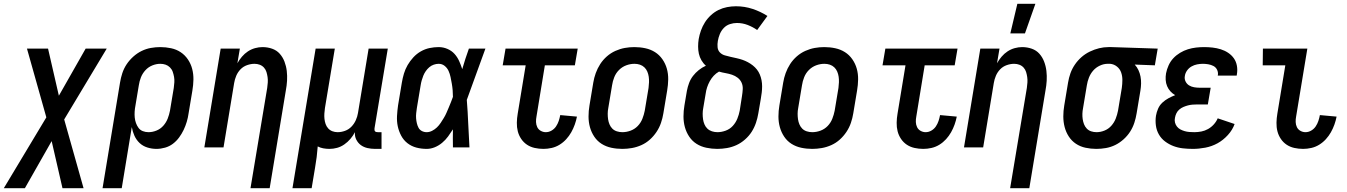

<svg xmlns="http://www.w3.org/2000/svg" viewBox="-72 -776 7092 1011"><path d="M-52 215 172 -158 70 -520H181L238 -272L379 -520H490L266 -147L368 215H257L200 -33L59 215Z M468 215 560 -341Q564 -366 572 -390.5Q580 -415 594.5 -437Q609 -459 629.5 -477.5Q650 -496 673.5 -507.5Q697 -519 722 -523.5Q747 -528 772 -528Q801 -528 829 -522Q857 -516 879.5 -501Q902 -486 917.5 -463Q933 -440 940 -413Q947 -386 946.5 -357Q946 -328 941 -299L921 -179Q918 -157 911.5 -135Q905 -113 895 -92Q885 -71 871 -52Q857 -33 838.5 -19Q820 -5 797 1.5Q774 8 752 8Q727 8 703.5 0.5Q680 -7 663 -23Q646 -39 636 -61Q626 -83 622 -107L569 215ZM710 -80Q731 -80 752 -88.5Q773 -97 788 -114Q803 -131 811 -151.5Q819 -172 823 -193L843 -313Q845 -328 846 -342.5Q847 -357 844.5 -371Q842 -385 837.5 -398Q833 -411 823 -421Q813 -431 800 -435.5Q787 -440 772 -440Q751 -440 730 -431.5Q709 -423 693.5 -406Q678 -389 670 -368.5Q662 -348 659 -327L641 -219Q638 -204 637 -188Q636 -172 637.5 -157Q639 -142 644 -128Q649 -114 657.5 -102.5Q666 -91 680 -85.5Q694 -80 710 -80Z M1247 215 1335 -313Q1337 -327 1338 -341.5Q1339 -356 1337 -370Q1335 -384 1331 -397Q1327 -410 1318 -420Q1309 -430 1296 -435Q1283 -440 1268 -440Q1249 -440 1229 -433Q1209 -426 1194.5 -411Q1180 -396 1172 -377Q1164 -358 1161 -339L1105 0H1004L1090 -520H1191L1178 -443Q1188 -461 1202 -477.5Q1216 -494 1233.5 -505.5Q1251 -517 1271 -522.5Q1291 -528 1310 -528Q1337 -528 1361 -519.5Q1385 -511 1401 -493Q1417 -475 1426 -451.5Q1435 -428 1438 -402.5Q1441 -377 1439.5 -351Q1438 -325 1433 -299L1348 215Z M1468 215 1590 -520H1691L1639 -207Q1637 -193 1636 -178.5Q1635 -164 1636.5 -150Q1638 -136 1642.5 -123Q1647 -110 1656 -100Q1665 -90 1678 -85Q1691 -80 1706 -80Q1725 -80 1744.5 -87Q1764 -94 1778.5 -109Q1793 -124 1801.5 -143Q1810 -162 1813 -181L1869 -520H1970L1900 -100Q1900 -96 1900 -92Q1900 -88 1902.5 -85Q1905 -82 1909 -81Q1913 -80 1918 -80H1937V8H1903Q1882 8 1862.5 3.5Q1843 -1 1828 -12Q1813 -23 1804 -41Q1795 -59 1797 -80Q1787 -61 1773 -44.5Q1759 -28 1741 -15.5Q1723 -3 1703 2.5Q1683 8 1663 8Q1646 8 1630 5Q1614 2 1601 -5Q1599 23 1595.5 51Q1592 79 1587 107L1569 215Z M2175 8Q2146 8 2120 1Q2094 -6 2073.5 -22Q2053 -38 2040.5 -61.5Q2028 -85 2022.5 -111Q2017 -137 2018.5 -165Q2020 -193 2024 -221L2044 -341Q2048 -365 2055 -388.5Q2062 -412 2074.5 -433.5Q2087 -455 2104.5 -474Q2122 -493 2144 -505.5Q2166 -518 2190 -523Q2214 -528 2238 -528Q2262 -528 2284 -518.5Q2306 -509 2321 -492.5Q2336 -476 2345.5 -455Q2355 -434 2362 -412Q2370 -439 2378.5 -466Q2387 -493 2397 -520H2484Q2459 -453 2435 -385Q2411 -317 2386 -250Q2391 -188 2393.5 -125.5Q2396 -63 2400 0H2313Q2313 -24 2312.5 -47.5Q2312 -71 2313 -95Q2301 -76 2287.5 -57.5Q2274 -39 2256 -24Q2238 -9 2217 -0.5Q2196 8 2175 8ZM2175 -80Q2189 -80 2203 -87Q2217 -94 2228.5 -105Q2240 -116 2248.5 -129Q2257 -142 2265 -155Q2273 -168 2279 -182Q2285 -196 2291 -210Q2297 -224 2302.5 -238Q2308 -252 2313 -266Q2313 -284 2311.5 -301.5Q2310 -319 2307 -336Q2304 -353 2300.5 -370Q2297 -387 2290 -402.5Q2283 -418 2269.5 -429Q2256 -440 2238 -440Q2225 -440 2212 -435.5Q2199 -431 2188.5 -422Q2178 -413 2170 -401.5Q2162 -390 2157 -377.5Q2152 -365 2148.5 -352.5Q2145 -340 2143 -327L2123 -207Q2121 -194 2119.5 -180Q2118 -166 2119 -153Q2120 -140 2123 -127Q2126 -114 2132 -103Q2138 -92 2149.5 -86Q2161 -80 2175 -80Z M2790 8Q2766 8 2743.5 3Q2721 -2 2703 -14Q2685 -26 2672.5 -44.5Q2660 -63 2654.5 -84.5Q2649 -106 2649.5 -130Q2650 -154 2654 -177L2696 -432H2575L2590 -520H2970L2955 -432H2797L2753 -163Q2750 -148 2750.5 -133.5Q2751 -119 2757 -106.5Q2763 -94 2775.5 -87Q2788 -80 2802 -80Q2818 -80 2832.5 -88.5Q2847 -97 2856 -110.5Q2865 -124 2870 -139Q2875 -154 2878 -170L2966 -162Q2962 -141 2954.5 -120Q2947 -99 2936 -79.5Q2925 -60 2909.5 -43Q2894 -26 2874.5 -14Q2855 -2 2833 3Q2811 8 2790 8Z M3205 8Q3175 8 3147 2Q3119 -4 3096 -18.5Q3073 -33 3057.5 -56Q3042 -79 3034.5 -106Q3027 -133 3027 -162.5Q3027 -192 3032 -221L3052 -341Q3056 -366 3065 -391Q3074 -416 3088.5 -438.5Q3103 -461 3123.5 -479Q3144 -497 3168.5 -508Q3193 -519 3218 -523.5Q3243 -528 3268 -528Q3298 -528 3326 -522Q3354 -516 3377 -501.5Q3400 -487 3416 -464Q3432 -441 3439.5 -414Q3447 -387 3446.5 -357.5Q3446 -328 3441 -299L3421 -179Q3417 -154 3408.5 -129Q3400 -104 3385 -81.5Q3370 -59 3350 -41Q3330 -23 3305.5 -12Q3281 -1 3255.5 3.5Q3230 8 3205 8ZM3205 -80Q3227 -80 3248.5 -88Q3270 -96 3286 -112.5Q3302 -129 3310.5 -150.5Q3319 -172 3323 -193L3343 -313Q3345 -328 3345.5 -343Q3346 -358 3344 -372Q3342 -386 3336.5 -399Q3331 -412 3321 -421.5Q3311 -431 3297.5 -435.5Q3284 -440 3269 -440Q3247 -440 3225.5 -432Q3204 -424 3187.5 -407.5Q3171 -391 3162.5 -369.5Q3154 -348 3151 -327L3131 -207Q3128 -192 3128 -177Q3128 -162 3130 -148Q3132 -134 3137.5 -121Q3143 -108 3152.5 -98.5Q3162 -89 3176 -84.5Q3190 -80 3205 -80Z M3705 8Q3676 8 3647.5 2Q3619 -4 3596 -18.5Q3573 -33 3557.5 -56Q3542 -79 3534.5 -106Q3527 -133 3527 -162.5Q3527 -192 3532 -221L3545 -298Q3549 -319 3556.5 -339Q3564 -359 3577 -376Q3590 -393 3607.5 -407Q3625 -421 3645 -430Q3631 -442 3621.5 -458.5Q3612 -475 3608 -493Q3604 -511 3604 -531Q3604 -551 3607 -570Q3611 -593 3619 -615.5Q3627 -638 3640 -658.5Q3653 -679 3671.5 -696Q3690 -713 3711.5 -723.5Q3733 -734 3756.5 -738.5Q3780 -743 3803 -743Q3849 -743 3891 -729Q3933 -715 3969 -692L3915 -618Q3892 -634 3865 -644.5Q3838 -655 3808 -655Q3790 -655 3771.5 -649Q3753 -643 3739.5 -629Q3726 -615 3718.5 -597Q3711 -579 3708 -561Q3705 -544 3706.5 -527.5Q3708 -511 3718.5 -500Q3729 -489 3744.5 -484.5Q3760 -480 3775.5 -476.5Q3791 -473 3807 -469.5Q3823 -466 3837.5 -461Q3852 -456 3866 -448.5Q3880 -441 3892 -431.5Q3904 -422 3913.5 -410Q3923 -398 3929 -383.5Q3935 -369 3938 -353.5Q3941 -338 3941 -321.5Q3941 -305 3939 -288.5Q3937 -272 3934 -255L3921 -179Q3917 -154 3908.5 -129Q3900 -104 3886 -82Q3872 -60 3851 -41.5Q3830 -23 3806 -12Q3782 -1 3756 3.5Q3730 8 3705 8ZM3706 -80Q3727 -80 3749 -88Q3771 -96 3786.5 -113Q3802 -130 3810.5 -151Q3819 -172 3823 -193L3835 -270Q3838 -288 3839 -306.5Q3840 -325 3833 -340.5Q3826 -356 3812.5 -366.5Q3799 -377 3782.5 -382.5Q3766 -388 3748.5 -391Q3731 -394 3714 -399Q3698 -390 3686 -377Q3674 -364 3665.5 -348.5Q3657 -333 3651.5 -316.5Q3646 -300 3644 -284L3631 -207Q3628 -192 3628 -177Q3628 -162 3630 -148Q3632 -134 3637.5 -121Q3643 -108 3653 -98.5Q3663 -89 3677 -84.5Q3691 -80 3706 -80Z M4205 8Q4175 8 4147 2Q4119 -4 4096 -18.5Q4073 -33 4057.5 -56Q4042 -79 4034.5 -106Q4027 -133 4027 -162.5Q4027 -192 4032 -221L4052 -341Q4056 -366 4065 -391Q4074 -416 4088.5 -438.5Q4103 -461 4123.5 -479Q4144 -497 4168.5 -508Q4193 -519 4218 -523.5Q4243 -528 4268 -528Q4298 -528 4326 -522Q4354 -516 4377 -501.5Q4400 -487 4416 -464Q4432 -441 4439.5 -414Q4447 -387 4446.5 -357.5Q4446 -328 4441 -299L4421 -179Q4417 -154 4408.5 -129Q4400 -104 4385 -81.5Q4370 -59 4350 -41Q4330 -23 4305.5 -12Q4281 -1 4255.5 3.5Q4230 8 4205 8ZM4205 -80Q4227 -80 4248.5 -88Q4270 -96 4286 -112.5Q4302 -129 4310.5 -150.5Q4319 -172 4323 -193L4343 -313Q4345 -328 4345.5 -343Q4346 -358 4344 -372Q4342 -386 4336.5 -399Q4331 -412 4321 -421.5Q4311 -431 4297.5 -435.5Q4284 -440 4269 -440Q4247 -440 4225.5 -432Q4204 -424 4187.5 -407.5Q4171 -391 4162.5 -369.5Q4154 -348 4151 -327L4131 -207Q4128 -192 4128 -177Q4128 -162 4130 -148Q4132 -134 4137.5 -121Q4143 -108 4152.5 -98.5Q4162 -89 4176 -84.5Q4190 -80 4205 -80Z M4790 8Q4766 8 4743.5 3Q4721 -2 4703 -14Q4685 -26 4672.5 -44.5Q4660 -63 4654.5 -84.5Q4649 -106 4649.5 -130Q4650 -154 4654 -177L4696 -432H4575L4590 -520H4970L4955 -432H4797L4753 -163Q4750 -148 4750.5 -133.5Q4751 -119 4757 -106.5Q4763 -94 4775.5 -87Q4788 -80 4802 -80Q4818 -80 4832.5 -88.5Q4847 -97 4856 -110.5Q4865 -124 4870 -139Q4875 -154 4878 -170L4966 -162Q4962 -141 4954.5 -120Q4947 -99 4936 -79.5Q4925 -60 4909.5 -43Q4894 -26 4874.5 -14Q4855 -2 4833 3Q4811 8 4790 8Z M5247 215 5335 -313Q5337 -327 5338 -341.5Q5339 -356 5337 -370Q5335 -384 5331 -397Q5327 -410 5318 -420Q5309 -430 5296 -435Q5283 -440 5268 -440Q5249 -440 5229 -433Q5209 -426 5194.5 -411Q5180 -396 5172 -377Q5164 -358 5161 -339L5105 0H5004L5090 -520H5191L5178 -443Q5188 -461 5202 -477.5Q5216 -494 5233.5 -505.5Q5251 -517 5271 -522.5Q5291 -528 5310 -528Q5337 -528 5361 -519.5Q5385 -511 5401 -493Q5417 -475 5426 -451.5Q5435 -428 5438 -402.5Q5441 -377 5439.5 -351Q5438 -325 5433 -299L5348 215ZM5248 -600 5285 -756H5380L5325 -600Z M5701 8Q5672 8 5644 2Q5616 -4 5593.5 -19Q5571 -34 5556 -57Q5541 -80 5534 -107Q5527 -134 5527 -163Q5527 -192 5532 -221L5552 -341Q5556 -366 5564.5 -390Q5573 -414 5588 -436Q5603 -458 5623 -475.5Q5643 -493 5667 -504.5Q5691 -516 5715.5 -522Q5740 -528 5765 -528H5781L6024 -520L6009 -432L5903 -436Q5915 -423 5922.5 -407Q5930 -391 5933.5 -373Q5937 -355 5936.5 -336Q5936 -317 5933 -299L5913 -179Q5909 -154 5901 -129.5Q5893 -105 5879 -83Q5865 -61 5844.5 -42.5Q5824 -24 5800.5 -12.5Q5777 -1 5751.5 3.5Q5726 8 5701 8ZM5702 -80Q5723 -80 5744 -88.5Q5765 -97 5780 -114Q5795 -131 5803 -151.5Q5811 -172 5815 -193L5835 -313Q5838 -334 5838 -355Q5838 -376 5831.5 -394.5Q5825 -413 5809.5 -425.5Q5794 -438 5774 -440H5760Q5740 -440 5719.5 -430.5Q5699 -421 5684.5 -404.5Q5670 -388 5662 -367.5Q5654 -347 5651 -327L5631 -207Q5628 -192 5627.5 -177.5Q5627 -163 5629 -149Q5631 -135 5636 -122Q5641 -109 5650.5 -99Q5660 -89 5673.5 -84.5Q5687 -80 5702 -80Z M6209 8Q6182 8 6156 5Q6130 2 6106.5 -7Q6083 -16 6063 -31Q6043 -46 6030.5 -67.5Q6018 -89 6014.5 -115Q6011 -141 6015 -167Q6018 -185 6026 -203.5Q6034 -222 6048.5 -235.5Q6063 -249 6080.5 -258.5Q6098 -268 6116 -275Q6102 -283 6091 -295Q6080 -307 6073.5 -322.5Q6067 -338 6066 -355.5Q6065 -373 6068 -390Q6072 -411 6081.5 -432Q6091 -453 6106.5 -469.5Q6122 -486 6142 -498Q6162 -510 6183 -516.5Q6204 -523 6225.5 -525.5Q6247 -528 6268 -528Q6291 -528 6313 -525.5Q6335 -523 6356 -516.5Q6377 -510 6395 -498Q6413 -486 6425 -469Q6437 -452 6441 -430Q6445 -408 6441 -385L6440 -378H6340L6341 -381Q6343 -396 6336.5 -409Q6330 -422 6317.5 -428.5Q6305 -435 6290.5 -437.5Q6276 -440 6262 -440Q6247 -440 6231.5 -437Q6216 -434 6202 -426Q6188 -418 6178.5 -404.5Q6169 -391 6167 -376Q6164 -361 6170.5 -347.5Q6177 -334 6189 -326.5Q6201 -319 6216 -316.5Q6231 -314 6246 -314H6303L6288 -226H6231Q6219 -226 6207 -225Q6195 -224 6183.5 -221Q6172 -218 6160 -213Q6148 -208 6138 -199.5Q6128 -191 6122.5 -179.5Q6117 -168 6115 -156Q6112 -143 6115 -131Q6118 -119 6125.5 -109.5Q6133 -100 6143.5 -94.5Q6154 -89 6166 -85.5Q6178 -82 6191 -81Q6204 -80 6217 -80Q6235 -80 6253.5 -83.5Q6272 -87 6289 -96.5Q6306 -106 6319.5 -121Q6333 -136 6340 -153L6429 -123Q6418 -92 6393.5 -65Q6369 -38 6339 -21.5Q6309 -5 6275 1.5Q6241 8 6209 8Z M6790 8Q6766 8 6743.5 3Q6721 -2 6703 -14Q6685 -26 6672.5 -44.5Q6660 -63 6654.5 -84.5Q6649 -106 6649.5 -130Q6650 -154 6654 -177L6696 -432H6577L6578 -520H6812L6753 -163Q6750 -148 6750.5 -133.5Q6751 -119 6757 -106.5Q6763 -94 6775.5 -87Q6788 -80 6802 -80Q6818 -80 6832.5 -88.5Q6847 -97 6856 -110.5Q6865 -124 6870 -139Q6875 -154 6878 -170L6966 -162Q6962 -141 6954.5 -120Q6947 -99 6936 -79.5Q6925 -60 6909.5 -43Q6894 -26 6874.5 -14Q6855 -2 6833 3Q6811 8 6790 8Z"/></svg>

Font: Iosevka Semibold
Style: Italic
Weight: 600
Italic angle: -9°
Monospace: yes
Designer: Belleve Invis
Foundry: Belleve Invis
Version: Version 32.5.0; ttfautohint (v1.8.4)